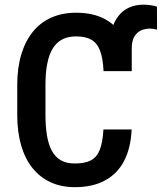

<svg xmlns="http://www.w3.org/2000/svg" viewBox="-20 -774 678 804"><path d="M531.7 -476.1H438V-570.8Q438 -615.2 447.8 -649.4Q457.5 -683.6 476.1 -707.3Q494.6 -731 521.2 -742.7Q547.9 -754.4 581.5 -754.4Q594.7 -754.4 609.6 -752.4Q624.5 -750.5 637.2 -746.1L637.7 -649.9Q629.9 -651.9 622.3 -653.1Q614.7 -654.3 607.9 -654.3Q588.9 -654.3 571.5 -647Q554.2 -639.6 543 -621.6Q531.7 -603.5 531.7 -570.8ZM413.1 -231.9H531.2Q527.8 -154.8 500 -100.8Q472.2 -46.9 420.2 -18.6Q368.2 9.8 293.5 9.8Q236.8 9.8 192.1 -10.7Q147.5 -31.2 116.2 -70.1Q85 -108.9 68.6 -165Q52.2 -221.2 52.2 -292.5V-418.5Q52.2 -489.7 69.1 -545.9Q85.9 -602.1 117.7 -641.1Q149.4 -680.2 195.1 -700.4Q240.7 -720.7 298.3 -720.7Q372.1 -720.7 422.4 -692.4Q472.7 -664.1 500 -609.4Q527.3 -554.7 531.7 -476.1H413.6Q411.1 -529.3 399.2 -561.3Q387.2 -593.3 363 -607.4Q338.9 -621.6 298.3 -621.6Q264.6 -621.6 240.5 -608.9Q216.3 -596.2 200.9 -571Q185.5 -545.9 178 -508.1Q170.4 -470.2 170.4 -419.4V-292.5Q170.4 -243.7 176.8 -206.1Q183.1 -168.5 197.3 -142.3Q211.4 -116.2 234.9 -102.8Q258.3 -89.4 293.5 -89.4Q335.4 -89.4 360.6 -102.5Q385.7 -115.7 397.9 -147Q410.2 -178.2 413.1 -231.9Z"/></svg>

Font: Roboto Condensed Medium
Style: Regular
Weight: 500
Designer: Christian Robertson
Foundry: Google
Version: Version 3.0